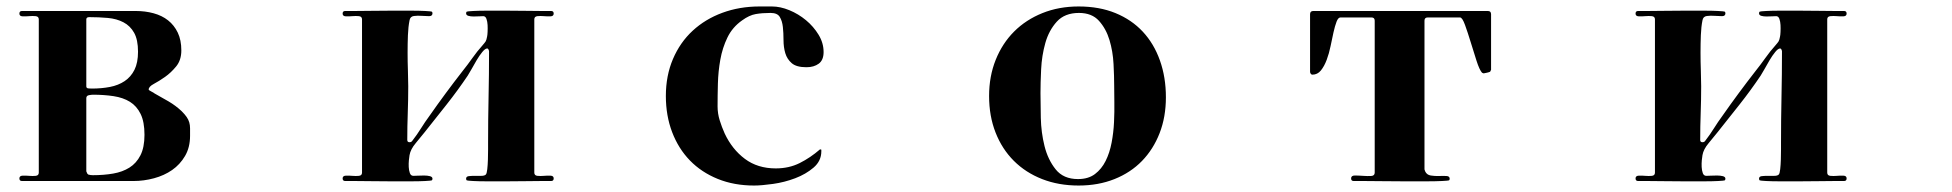

<svg xmlns="http://www.w3.org/2000/svg" viewBox="-20 -567 6040 594"><path d="M48 -7Q40 -7 40 -15Q40 -23 49.5 -23.5Q59 -24 70 -23Q81 -22 90.5 -23Q100 -24 100 -33V-507Q100 -516 90.5 -517Q81 -518 70 -517Q59 -516 49.5 -516.5Q40 -517 40 -525Q40 -533 48 -533H400Q429 -533 455 -526Q481 -519 500 -504Q519 -489 530 -466Q541 -443 541 -411Q541 -381 525 -361.5Q509 -342 490.5 -329Q472 -316 456 -307.5Q440 -299 440 -290Q440 -288 448 -284Q456 -280 458 -278Q480 -266 502 -253Q524 -240 542 -223Q552 -213 557.5 -205Q563 -197 565.5 -188.5Q568 -180 568 -170Q568 -160 568 -147Q568 -111 552.5 -84.5Q537 -58 512.5 -41Q488 -24 456.5 -15.5Q425 -7 393 -7ZM247 -300Q247 -294 253.5 -293.5Q260 -293 264 -293Q294 -293 320 -298Q346 -303 365.5 -316Q385 -329 396 -351Q407 -373 407 -407Q407 -444 395 -465.5Q383 -487 362 -498Q341 -509 313.5 -511.5Q286 -514 256 -514Q247 -514 247 -507ZM253 -27Q257 -26 260 -25.5Q263 -25 267 -25Q301 -25 330 -30Q359 -35 380.5 -48.5Q402 -62 414.5 -86.5Q427 -111 427 -150Q427 -190 415 -214.5Q403 -239 382 -252Q361 -265 331.5 -269.5Q302 -274 268 -274Q263 -274 255 -272.5Q247 -271 247 -263V-37L250 -30Z M1100 -507Q1100 -516 1090.5 -517Q1081 -518 1070 -517Q1059 -516 1049.5 -516.5Q1040 -517 1040 -525Q1040 -533 1048 -533Q1056 -533 1078.5 -533Q1101 -533 1130 -533.5Q1159 -534 1191 -534Q1223 -534 1250 -534Q1277 -534 1295.5 -533Q1314 -532 1316 -531Q1318 -529 1318 -526Q1318 -517 1307.5 -517Q1297 -517 1284.5 -518Q1272 -519 1260.5 -517.5Q1249 -516 1247 -504Q1243 -484 1242 -458Q1241 -432 1241 -404Q1241 -376 1242 -348.5Q1243 -321 1243 -300Q1243 -258 1241.5 -217Q1240 -176 1240 -134Q1240 -127 1247 -127Q1253 -127 1256 -132Q1270 -150 1282.5 -170Q1295 -190 1309 -209Q1358 -279 1411 -347Q1427 -367 1441.5 -387.5Q1456 -408 1473 -427Q1480 -435 1482.5 -439Q1485 -443 1487 -454Q1488 -458 1488.5 -468.5Q1489 -479 1488.5 -489.5Q1488 -500 1485 -508.5Q1482 -517 1475 -517Q1472 -517 1463 -516.5Q1454 -516 1445 -516Q1436 -516 1429 -518Q1422 -520 1422 -526Q1422 -529 1424 -531Q1426 -532 1444 -533Q1462 -534 1488.5 -534Q1515 -534 1546 -534Q1577 -534 1605.5 -533.5Q1634 -533 1655.5 -533Q1677 -533 1685 -533Q1693 -533 1693 -525Q1693 -517 1683.5 -516.5Q1674 -516 1663 -517Q1652 -518 1642.5 -517Q1633 -516 1633 -507V-33Q1633 -24 1642.5 -23Q1652 -22 1663 -23Q1674 -24 1683.5 -23.5Q1693 -23 1693 -15Q1693 -7 1685 -7Q1677 -7 1655.5 -7Q1634 -7 1605.5 -6.5Q1577 -6 1546 -6Q1515 -6 1488.5 -6Q1462 -6 1444 -7Q1426 -8 1424 -9Q1422 -11 1422 -14Q1422 -21 1430 -22Q1438 -23 1448.5 -23Q1459 -23 1469 -23Q1479 -23 1483 -27Q1486 -30 1487.5 -43.5Q1489 -57 1489.5 -73.5Q1490 -90 1490 -105Q1490 -120 1490 -126Q1490 -197 1491.5 -267Q1493 -337 1493 -408Q1493 -410 1491.5 -413.5Q1490 -417 1487 -417Q1481 -417 1472 -406Q1463 -395 1454.5 -380.5Q1446 -366 1438.5 -352.5Q1431 -339 1427 -333Q1396 -287 1362 -244Q1328 -201 1293 -157Q1282 -143 1266 -124Q1250 -105 1247 -87Q1246 -82 1245 -71.5Q1244 -61 1244.5 -50.5Q1245 -40 1248 -31.5Q1251 -23 1259 -23Q1263 -23 1272.5 -23.5Q1282 -24 1292 -24Q1302 -24 1310 -22Q1318 -20 1318 -14Q1318 -11 1316 -9Q1314 -8 1295.5 -7Q1277 -6 1250 -6Q1223 -6 1191 -6Q1159 -6 1130 -6.5Q1101 -7 1078.5 -7Q1056 -7 1048 -7Q1040 -7 1040 -15Q1040 -23 1049.5 -23.5Q1059 -24 1070 -23Q1081 -22 1090.5 -23Q1100 -24 1100 -33Z M2521 -104V-99Q2521 -69 2497 -48.5Q2473 -28 2440 -15.5Q2407 -3 2371.5 2Q2336 7 2313 7Q2251 7 2200.5 -13.5Q2150 -34 2114.5 -70.5Q2079 -107 2059.5 -158Q2040 -209 2040 -270Q2040 -333 2062 -384.5Q2084 -436 2123 -472Q2162 -508 2215 -527.5Q2268 -547 2330 -547H2368Q2394 -547 2422 -535.5Q2450 -524 2473.5 -504.5Q2497 -485 2512.5 -459.5Q2528 -434 2528 -406Q2528 -381 2513 -370Q2498 -359 2475 -359Q2444 -359 2429.5 -371.5Q2415 -384 2409.5 -402.5Q2404 -421 2404 -443Q2404 -465 2402 -483.5Q2400 -502 2392.5 -514.5Q2385 -527 2364 -527Q2338 -527 2318 -523.5Q2298 -520 2276 -504Q2246 -483 2230.5 -451Q2215 -419 2208.5 -382.5Q2202 -346 2201 -308.5Q2200 -271 2200 -238Q2200 -216 2206.5 -195Q2213 -174 2222 -154Q2245 -105 2284.5 -75.5Q2324 -46 2380 -46Q2421 -46 2454 -62.5Q2487 -79 2517 -105Z M3040 -270Q3040 -331 3060.5 -382Q3081 -433 3117.5 -469.5Q3154 -506 3205 -526.5Q3256 -547 3317 -547Q3381 -547 3431 -526.5Q3481 -506 3515.5 -469Q3550 -432 3568.5 -380Q3587 -328 3587 -266Q3587 -205 3567.5 -155Q3548 -105 3513 -69Q3478 -33 3428 -13Q3378 7 3317 7Q3255 7 3204 -13Q3153 -33 3116.5 -69.5Q3080 -106 3060 -157Q3040 -208 3040 -270ZM3199 -279Q3199 -248 3200 -202.5Q3201 -157 3211.5 -115Q3222 -73 3246 -43Q3270 -13 3315 -13Q3347 -13 3367.5 -28.5Q3388 -44 3400.5 -69Q3413 -94 3419 -125.5Q3425 -157 3426.5 -189Q3428 -221 3427.5 -251Q3427 -281 3427 -302Q3427 -330 3425 -369Q3423 -408 3412.5 -443Q3402 -478 3380 -502.5Q3358 -527 3318 -527Q3274 -527 3249.5 -500Q3225 -473 3214 -434Q3203 -395 3201 -352.5Q3199 -310 3199 -279Z M4590 -345Q4585 -343 4580 -342Q4575 -341 4570 -340L4565 -342Q4557 -351 4548 -379Q4539 -407 4530 -436.5Q4521 -466 4512.5 -489.5Q4504 -513 4497 -513H4397Q4387 -513 4387 -503V-43L4389 -37Q4394 -26 4406.5 -24Q4419 -22 4432 -22.5Q4445 -23 4455 -22.5Q4465 -22 4465 -14Q4465 -11 4463 -9Q4461 -8 4441 -7Q4421 -6 4391 -6Q4361 -6 4325.5 -6Q4290 -6 4258 -6.5Q4226 -7 4201 -7Q4176 -7 4168 -7Q4160 -7 4160 -15Q4160 -24 4171.5 -24Q4183 -24 4196.5 -23Q4210 -22 4221.5 -22.5Q4233 -23 4233 -33V-503Q4233 -513 4223 -513H4127Q4120 -513 4115 -500Q4110 -487 4105.5 -467Q4101 -447 4096.5 -424.5Q4092 -402 4084.5 -382Q4077 -362 4066.5 -349Q4056 -336 4040 -336Q4037 -336 4035 -339Q4033 -342 4033 -345V-523Q4033 -533 4043 -533H4583Q4593 -533 4593 -523V-351Z M5100 -507Q5100 -516 5090.5 -517Q5081 -518 5070 -517Q5059 -516 5049.5 -516.5Q5040 -517 5040 -525Q5040 -533 5048 -533Q5056 -533 5078.5 -533Q5101 -533 5130 -533.5Q5159 -534 5191 -534Q5223 -534 5250 -534Q5277 -534 5295.5 -533Q5314 -532 5316 -531Q5318 -529 5318 -526Q5318 -517 5307.5 -517Q5297 -517 5284.5 -518Q5272 -519 5260.5 -517.5Q5249 -516 5247 -504Q5243 -484 5242 -458Q5241 -432 5241 -404Q5241 -376 5242 -348.5Q5243 -321 5243 -300Q5243 -258 5241.5 -217Q5240 -176 5240 -134Q5240 -127 5247 -127Q5253 -127 5256 -132Q5270 -150 5282.5 -170Q5295 -190 5309 -209Q5358 -279 5411 -347Q5427 -367 5441.5 -387.5Q5456 -408 5473 -427Q5480 -435 5482.5 -439Q5485 -443 5487 -454Q5488 -458 5488.5 -468.5Q5489 -479 5488.5 -489.5Q5488 -500 5485 -508.5Q5482 -517 5475 -517Q5472 -517 5463 -516.5Q5454 -516 5445 -516Q5436 -516 5429 -518Q5422 -520 5422 -526Q5422 -529 5424 -531Q5426 -532 5444 -533Q5462 -534 5488.5 -534Q5515 -534 5546 -534Q5577 -534 5605.5 -533.5Q5634 -533 5655.5 -533Q5677 -533 5685 -533Q5693 -533 5693 -525Q5693 -517 5683.5 -516.5Q5674 -516 5663 -517Q5652 -518 5642.5 -517Q5633 -516 5633 -507V-33Q5633 -24 5642.5 -23Q5652 -22 5663 -23Q5674 -24 5683.5 -23.5Q5693 -23 5693 -15Q5693 -7 5685 -7Q5677 -7 5655.5 -7Q5634 -7 5605.5 -6.5Q5577 -6 5546 -6Q5515 -6 5488.5 -6Q5462 -6 5444 -7Q5426 -8 5424 -9Q5422 -11 5422 -14Q5422 -21 5430 -22Q5438 -23 5448.5 -23Q5459 -23 5469 -23Q5479 -23 5483 -27Q5486 -30 5487.5 -43.5Q5489 -57 5489.5 -73.5Q5490 -90 5490 -105Q5490 -120 5490 -126Q5490 -197 5491.5 -267Q5493 -337 5493 -408Q5493 -410 5491.5 -413.5Q5490 -417 5487 -417Q5481 -417 5472 -406Q5463 -395 5454.5 -380.5Q5446 -366 5438.5 -352.5Q5431 -339 5427 -333Q5396 -287 5362 -244Q5328 -201 5293 -157Q5282 -143 5266 -124Q5250 -105 5247 -87Q5246 -82 5245 -71.5Q5244 -61 5244.5 -50.5Q5245 -40 5248 -31.5Q5251 -23 5259 -23Q5263 -23 5272.5 -23.5Q5282 -24 5292 -24Q5302 -24 5310 -22Q5318 -20 5318 -14Q5318 -11 5316 -9Q5314 -8 5295.5 -7Q5277 -6 5250 -6Q5223 -6 5191 -6Q5159 -6 5130 -6.5Q5101 -7 5078.5 -7Q5056 -7 5048 -7Q5040 -7 5040 -15Q5040 -23 5049.5 -23.5Q5059 -24 5070 -23Q5081 -22 5090.5 -23Q5100 -24 5100 -33Z"/></svg>

Font: SoukouMincho
Style: Regular
Weight: 400
Designer: Dr. Ken Lunde (project architect, glyph set definition & overall production); Masataka HATTORI  (production & ideograph 
Foundry: Adobe Systems Incorporated
Version: Version 1.00